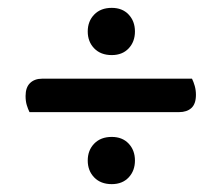

<svg xmlns="http://www.w3.org/2000/svg" viewBox="-20 -539 563 488"><path d="M55 -254Q51 -262 48 -272Q45 -282 45 -295Q45 -317 56.5 -328Q68 -339 87 -339H468Q472 -331 475 -320.5Q478 -310 478 -298Q478 -275 466.5 -264.5Q455 -254 435 -254ZM203 -131Q203 -157 219.5 -174Q236 -191 264 -191Q291 -191 307 -174Q323 -157 323 -131Q323 -105 307 -88Q291 -71 264 -71Q236 -71 219.5 -88Q203 -105 203 -131ZM203 -459Q203 -485 219.5 -502Q236 -519 264 -519Q291 -519 307 -502Q323 -485 323 -459Q323 -433 307 -416Q291 -399 264 -399Q236 -399 219.5 -416Q203 -433 203 -459Z"/></svg>

Font: Baloo Paaji 2 Medium
Style: Regular
Weight: 500
Designer: Shuchita Grover, Noopur Datye and Ek Type
Foundry: Ek Type
Version: Version 1.640;hotconv 1.0.111;makeotfexe 2.5.65597; ttfautoh